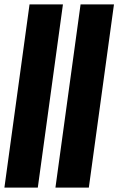

<svg xmlns="http://www.w3.org/2000/svg" viewBox="-24 -851 537 871"><path d="M-4 0 110 -831H261.5L147.5 0ZM227.5 0 341.5 -831H493L379 0Z"/></svg>

Font: Merriweather 120pt ExtraBold
Style: Italic
Weight: 800
Italic angle: -7.8°
Version: Version 2.101